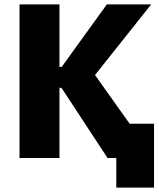

<svg xmlns="http://www.w3.org/2000/svg" viewBox="-20 -720 724 875"><path d="M69 0H251V-320H260L470 0H510V135H682V-156H571L413 -378L669 -700H467L261 -415H251V-700H69Z"/></svg>

Font: Fixel Display ExtraBold
Style: Regular
Weight: 800
Designer: AlfaBravo + MacPaw
Foundry: Kyrylo Tkachov, Marchela Mozhyna, Serhii Makarenko, Maria Weinstein, Zakhar Kryvoshyya
Version: Version 1.211